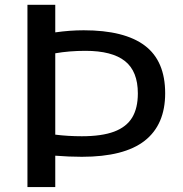

<svg xmlns="http://www.w3.org/2000/svg" viewBox="-20 -760 744 780"><path d="M91.5 -740.5H204.5V-628.5Q264 -637 320 -637Q485.5 -637 568.2 -574.8Q651 -512.5 651 -381Q651 -253.5 567.8 -188.2Q484.5 -123 312.5 -123Q261.5 -123 204.5 -127.5V0H91.5ZM540 -380.5Q540 -470.5 487.5 -512Q435 -553.5 327 -553.5Q261.5 -553.5 204.5 -543.5V-213Q256 -206.5 312.5 -206.5Q393.5 -206.5 443.5 -225.2Q493.5 -244 516.8 -282.2Q540 -320.5 540 -380.5Z"/></svg>

Font: Encode Sans Expanded Medium
Style: Regular
Weight: 500
Width: 7
Designer: Multiple Designers
Foundry: Impallari Type
Version: Version 2.000